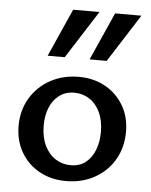

<svg xmlns="http://www.w3.org/2000/svg" viewBox="-52 -752 633 807"><g transform="rotate(5 264.5 -349.0)"><path d="M256 11Q193 11 143.5 -16.5Q94 -44 66 -92.5Q38 -141 38 -203Q38 -269 69 -320.5Q100 -372 153 -401Q206 -430 273 -430Q336 -430 385 -402.5Q434 -375 462 -327Q490 -279 490 -217Q490 -151 460 -99.5Q430 -48 377 -18.5Q324 11 256 11ZM270 -57Q309 -57 334.5 -78Q360 -99 372.5 -133Q385 -167 385 -206Q385 -255 368.5 -290Q352 -325 323.5 -343.5Q295 -362 259 -362Q222 -362 195.5 -341.5Q169 -321 156 -288Q143 -255 143 -214Q143 -165 160 -129.5Q177 -94 206 -75.5Q235 -57 270 -57ZM134 -507 224 -709H335L206 -507ZM311 -507 401 -709H512L383 -507Z"/></g></svg>

Font: Ysabeau Office SemiBold
Style: Regular
Weight: 600
Designer: Christian Thalmann (Catharsis Fonts)
Version: Version 2.001;gftools[0.9.30]; featfreeze: tnum,lnum,ss02